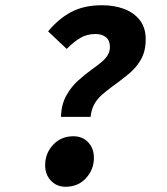

<svg xmlns="http://www.w3.org/2000/svg" viewBox="-20 -702 640 734"><path d="M212.9 -255.2Q214.6 -302.1 233 -335.7Q251.4 -369.3 277.8 -393.3Q304.3 -417.3 330.3 -435.9Q352.7 -451.7 368.5 -465.1Q384.3 -478.5 392.3 -492.2Q400.2 -505.8 400.2 -522.7Q400.2 -547.2 385.1 -559.6Q370.1 -572 345.2 -572Q313.1 -572 288 -557.5Q262.8 -543.1 235 -515L163.9 -582.1Q203.5 -630.2 252.3 -656.1Q301.2 -682 370.2 -682Q416.6 -682 454.3 -667.9Q492 -653.8 514.5 -625Q537 -596.3 537 -551.8Q537 -506.3 519 -474.8Q501.1 -443.3 471.7 -419.1Q442.3 -394.9 407.7 -370.1Q385.4 -353.6 368.4 -338.4Q351.5 -323.1 340.5 -303.6Q329.6 -284.1 326.3 -255.2ZM230.8 12Q197 12 174.8 -11.2Q152.6 -34.4 152.6 -70.3Q152.6 -116 183.1 -148.6Q213.6 -181.1 260.7 -181.1Q295.6 -181.1 317.3 -157.9Q339 -134.7 339 -98.8Q339 -54.1 308.8 -21Q278.7 12 230.8 12Z"/></svg>

Font: SourceCodeVF
Style: Italic
Weight: 200
Italic angle: -11°
Monospace: yes
Designer: Paul D. Hunt, Teo Tuominen
Foundry: Adobe
Version: Version 1.026;hotconv 1.1.0;makeotfexe 2.6.0